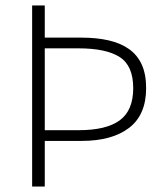

<svg xmlns="http://www.w3.org/2000/svg" viewBox="-20 -679 603 699"><path d="M97 0V-659H143V-542H277Q332 -542 375.5 -532Q419 -522 449.5 -500.5Q480 -479 496 -444Q512 -409 512 -358Q512 -261 450 -213.5Q388 -166 277 -166H143V0ZM143 -205H266Q367 -205 416 -241Q465 -277 465 -358Q465 -440 415.5 -471.5Q366 -503 266 -503H143Z"/></svg>

Font: CV Source Sans Light
Style: Regular
Weight: 300
Designer: Paul D. Hunt
Foundry: Adobe Systems Incorporated
Version: Version 3.001